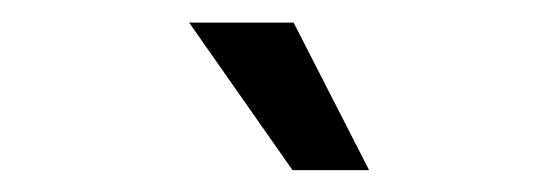

<svg xmlns="http://www.w3.org/2000/svg" viewBox="-20 -748 485 174"><path d="M245.1 -593.8 151.4 -727.5H246.1L314.5 -593.8Z"/></svg>

Font: Inter Display
Style: Regular
Weight: 400
Designer: Rasmus Andersson
Foundry: rsms
Version: Version 4.000;git-37864ae